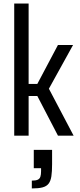

<svg xmlns="http://www.w3.org/2000/svg" viewBox="-20 -763 452 1080"><path d="M60 0V-743H141V-291H190L306 -510H391L255 -264L394 0H306L190 -223H141V0ZM159 297V253Q181 253 192 248Q203 243 207 231.5Q211 220 211 200V183H170V80H273V161Q273 202 269 228.5Q265 255 253.5 270Q242 285 219.5 291Q197 297 159 297Z"/></svg>

Font: Saira Condensed Medium
Style: Regular
Weight: 500
Width: 3
Designer: Hector Gatti with collaboration of the Omnibus-Type team
Foundry: Omnibus-Type
Version: Version 1.101